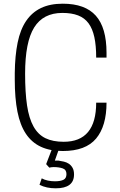

<svg xmlns="http://www.w3.org/2000/svg" viewBox="-20 -809 650 1040"><path d="M320 9Q251 9 201.5 -14Q152 -37 120.5 -84Q89 -131 74.5 -204Q60 -277 60 -377V-413Q61 -507 75.5 -578Q90 -649 121.5 -695.5Q153 -742 202 -765.5Q251 -789 320 -789Q441 -789 499 -724Q557 -659 557 -523V-497H501Q501 -562 491 -608Q481 -654 459.5 -683Q438 -712 403 -725.5Q368 -739 318 -739Q214 -739 165 -660Q116 -581 116 -410Q116 -308 126.5 -238Q137 -168 161.5 -124Q186 -80 226 -60.5Q266 -41 325 -41Q501 -41 501 -253H557Q557 -126 500.5 -58.5Q444 9 320 9ZM282 211Q231 211 194 192L206 157Q220 165 239 169Q258 173 277 173Q307 173 323.5 165Q340 157 340 134Q340 110 319.5 103Q299 96 270 96Q263 96 257.5 97Q252 98 247 99L230 80L260 2H298L277 61H297Q311 63 326 66.5Q341 70 353 78Q365 86 373 100Q381 114 381 136Q381 211 282 211Z"/></svg>

Font: Tanohe Sans Light
Style: Regular
Weight: 300
Designer: Village Type and Design LLC & Cristiano Sobral
Foundry: Cooper Hewitt Smithsonian Design Museum
Version: Version 1.00;September 29, 2021;FontCreator 13.0.0.2655 64-b